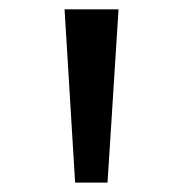

<svg xmlns="http://www.w3.org/2000/svg" viewBox="-20 -846 389 408"><path d="M231.9 -826.2 208.5 -458H139.6L117.2 -826.2Z"/></svg>

Font: Merriweather
Style: Regular
Weight: 400
Designer: Eben Sorkin
Foundry: Eben Sorkin
Version: Version 1.584; ttfautohint (v1.6)